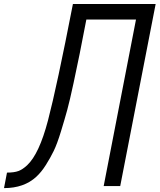

<svg xmlns="http://www.w3.org/2000/svg" viewBox="-30 -937 804 967"><path d="M153 -46.9Q91.1 10.4 -9.8 10.4L5.2 -67.7Q41.7 -67.7 63.2 -75.8Q84.6 -84 106.8 -104.8Q167.3 -161.5 211.6 -330.1Q255.9 -498.7 337.2 -916.7H753.9L575.5 0H492.2L654.9 -838.5H404.9Q382.2 -721.4 371.1 -665.4Q360 -609.4 340.5 -518.9Q321 -428.4 308.6 -383.1Q296.2 -337.9 277 -275.1Q257.8 -212.2 240.6 -176.8Q223.3 -141.3 200.8 -105.8Q178.4 -70.3 153 -46.9Z"/></svg>

Font: Monoid
Style: Italic
Weight: 400
Width: 4
Italic angle: -11°
Monospace: yes
Version: Version 0.61